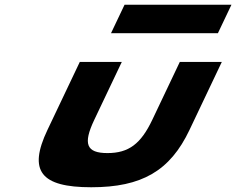

<svg xmlns="http://www.w3.org/2000/svg" viewBox="-20 -774 995 809"><path d="M504.8 -754 447.7 -634H898.1L955.2 -754ZM316.2 -513H493.2L377.2 -269C329.2 -168 343.3 -129 432.8 -129C522.4 -129 573.6 -168 621.6 -269L737.6 -513H914.6L778.2 -226C696.4 -54 577.6 15 364.4 15C151.2 15 98 -54 179.7 -226Z"/></svg>

Font: Hussar
Style: BdSuprExtOblFive
Weight: 700
Foundry: Cannot Into Space Fonts
Version: Version 2.00